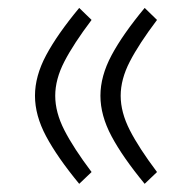

<svg xmlns="http://www.w3.org/2000/svg" viewBox="-20 -444 474 477"><path d="M207.5 -16.6 176.8 12.7Q122.1 -53.7 94.5 -105.5Q66.9 -157.2 66.9 -206.1Q66.9 -254.9 94.5 -306.6Q122.1 -358.4 176.8 -424.3L207.5 -394.5Q162.6 -335 139.9 -291Q117.2 -247.1 117.2 -206.1Q117.2 -165 139.9 -120.6Q162.6 -76.2 207.5 -16.6ZM370.1 -16.6 339.4 12.7Q284.7 -53.7 257.1 -105.5Q229.5 -157.2 229.5 -206.1Q229.5 -254.9 257.1 -306.6Q284.7 -358.4 339.4 -424.3L370.1 -394.5Q325.2 -335 302.5 -291Q279.8 -247.1 279.8 -206.1Q279.8 -165 302.5 -120.6Q325.2 -76.2 370.1 -16.6Z"/></svg>

Font: Vazirmatn UI NL ExtraLight
Style: Regular
Weight: 200
Designer: Saber Rastikerdar
Foundry: Saber Rastikerdar
Version: Version 33.003